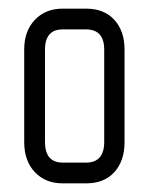

<svg xmlns="http://www.w3.org/2000/svg" viewBox="-20 -424 348 444"><path d="M125 0Q85 0 60.5 -26Q36 -52 36 -95V-310Q36 -352 60.5 -378Q85 -404 125 -404H179Q221 -404 244.5 -378Q268 -352 268 -310V-95Q268 -52 244.5 -26Q221 0 179 0ZM221 -309Q221 -356 179 -356H125Q84 -356 84 -309V-96Q84 -48 125 -48H179Q221 -48 221 -96Z"/></svg>

Font: Chathura
Style: ExtraBold
Weight: 800
Designer: Appaji Ambarisha Darbha
Foundry: Aditya Fonts
Version: Version 1.001 2016